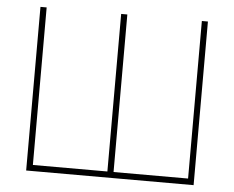

<svg xmlns="http://www.w3.org/2000/svg" viewBox="-51 -771 1013 831"><g transform="rotate(5 455.5 -355.5)"><path d="M118.7 -710.9V-26.4H442.4V-710.9H469.2V-26.4H793V-710.9H819.3V0H91.8V-710.9Z"/></g></svg>

Font: Roboto Thin
Style: Regular
Weight: 250
Designer: Google
Version: Version 2.134; 2016